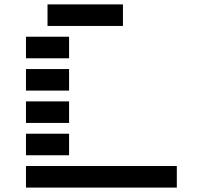

<svg xmlns="http://www.w3.org/2000/svg" viewBox="-20 -850 919 870"><path d="M97.7 -585.9V-683.6H293V-585.9ZM537.1 -830.1V-732.4H195.3V-830.1ZM97.7 -439.5V-537.1H293V-439.5ZM97.7 -293V-390.6H293V-293ZM97.7 -146.5V-244.1H293V-146.5ZM781.2 -97.7V0H97.7V-97.7Z"/></svg>

Font: Trigram
Style: Regular
Weight: 400
Designer: GGBotNet
Foundry: GGBotNet
Version: 1.05